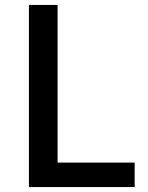

<svg xmlns="http://www.w3.org/2000/svg" viewBox="-20 -757 598 777"><path d="M97 0H525V-99H213V-737H97Z"/></svg>

Font: Noto Sans TC Medium
Style: Regular
Weight: 500
Designer: Ryoko NISHIZUKA 西塚涼子 (kana, bopomofo & ideographs); Paul D. Hunt (Latin, Greek & Cyrillic); Sandoll Communications 산돌커뮤니
Foundry: Adobe
Version: Version 2.004;hotconv 1.0.118;makeotfexe 2.5.65603